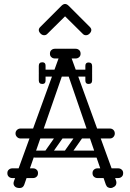

<svg xmlns="http://www.w3.org/2000/svg" viewBox="-20 -945 654 965"><path d="M536 0Q529 0 522.5 -3.5Q516 -7 512 -17L324 -564Q320 -578 317 -583Q314 -588 308 -588Q300 -588 292 -564L102 -17Q96 0 79 0Q63 0 55.5 -7Q48 -14 48 -24Q48 -28 50 -34L276 -656Q278 -662 281 -662Q284 -662 295.5 -662Q307 -662 319 -662Q331 -662 333 -662Q336 -662 338 -657L563 -38Q565 -32 565 -27Q565 -14 555 -7Q545 0 536 0ZM83 -249Q73 -249 65.5 -256.5Q58 -264 58 -274Q58 -285 65.5 -292Q73 -299 83 -299H532Q543 -299 550 -292Q557 -285 557 -274Q557 -264 550 -256.5Q543 -249 532 -249ZM17 -75Q17 -86 24 -92Q31 -99 43 -99H92Q104 -99 111 -93Q118 -86 118 -75Q118 -63 111 -56Q104 -50 92 -50H43Q31 -50 24 -57Q17 -63 17 -75ZM171 -75Q171 -63 164 -57Q157 -50 145 -50H96Q85 -50 77 -56Q70 -63 70 -75Q70 -86 77 -93Q85 -99 96 -99H145Q157 -99 164 -92Q171 -86 171 -75ZM445 -75Q445 -86 452 -92Q459 -99 471 -99H520Q532 -99 539 -93Q546 -86 546 -75Q546 -63 539 -56Q532 -50 520 -50H471Q459 -50 452 -57Q445 -63 445 -75ZM599 -75Q599 -63 592 -57Q585 -50 573 -50H524Q513 -50 505 -56Q498 -63 498 -75Q498 -86 505 -93Q513 -99 524 -99H573Q585 -99 592 -92Q599 -86 599 -75ZM231 -675Q231 -687 238 -693Q245 -700 257 -700H306Q318 -700 325 -694Q332 -687 332 -675Q332 -664 325 -657Q318 -651 306 -651H257Q245 -651 238 -658Q231 -664 231 -675ZM385 -675Q385 -664 378 -658Q371 -651 359 -651H310Q299 -651 291 -657Q284 -664 284 -675Q284 -687 291 -694Q299 -700 310 -700H359Q371 -700 378 -693Q385 -687 385 -675ZM428 -577Q428 -560 411 -560H207Q190 -560 190 -577Q190 -595 206 -595H410Q428 -595 428 -577ZM425 -523Q409 -523 409 -540V-574Q409 -583 413 -587Q417 -591 426 -591Q436 -591 440 -587Q443 -584 443 -575V-541Q443 -523 425 -523ZM425 -631Q443 -631 443 -613V-579Q443 -570 440 -567Q436 -563 426 -563Q417 -563 413 -567Q409 -571 409 -580V-614Q409 -631 425 -631ZM209 -540Q209 -523 193 -523Q175 -523 175 -541V-575Q175 -584 178 -587Q182 -591 192 -591Q201 -591 205 -587Q209 -583 209 -574ZM175 -614Q175 -632 193 -632Q209 -632 209 -615V-581Q209 -572 205 -568Q201 -564 192 -564Q182 -564 178 -568Q175 -571 175 -580ZM306 -159Q293 -169 302 -182L368 -276Q377 -290 393 -279Q406 -269 397 -256L331 -162Q327 -157 320.5 -155.5Q314 -154 306 -159ZM208 -159Q195 -169 204 -182L270 -276Q279 -290 295 -279Q308 -269 299 -256L233 -162Q229 -157 222.5 -155.5Q216 -154 208 -159ZM504 -266Q504 -249 487 -249H155Q138 -249 138 -266Q138 -284 154 -284H486Q504 -284 504 -266ZM504 -170Q504 -153 487 -153H155Q138 -153 138 -170Q138 -188 154 -188H486Q504 -188 504 -170ZM217 -774Q211 -768 202 -768Q192 -768 184 -776Q175 -785 175 -794Q175 -802 182 -809L289 -916Q298 -925 307 -925Q316 -925 325 -916L432 -809Q439 -802 439 -794Q439 -785 430 -776Q422 -768 412 -768Q403 -768 397 -774L307 -863Z"/></svg>

Font: Nsibidi Libre Uzo
Style: Regular
Weight: 400
Designer: Oluwaseun Badejo
Version: Version 1.021